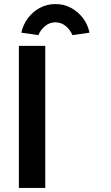

<svg xmlns="http://www.w3.org/2000/svg" viewBox="-20 -926 545 946"><path d="M73 0V-700H203V0ZM85 -765Q94 -805 117.5 -836.5Q141 -868 176 -887Q211 -906 253 -906Q296 -906 330.5 -887Q365 -868 389 -836.5Q413 -805 421 -765L337 -753Q326 -779 304 -797.5Q282 -816 253 -816Q224 -816 202 -797.5Q180 -779 169 -753Z"/></svg>

Font: Mach Medium
Style: Regular
Weight: 500
Version: Version 1.002